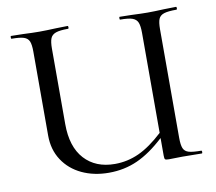

<svg xmlns="http://www.w3.org/2000/svg" viewBox="-73 -709 906 806"><g transform="rotate(-10 380.5 -306.5)"><path d="M726 0 644 -1 586 0Q573 0 570 -3Q567 -6 567 -19V-94Q508 -39 451.5 -13.5Q395 12 329 12Q265 12 214 -12Q163 -36 133.5 -81Q104 -126 104 -186V-544Q104 -574 98 -588Q92 -602 75.5 -607.5Q59 -613 23 -613Q21 -613 21 -619Q21 -625 23 -625L74 -624Q116 -622 143 -622Q172 -622 216 -624L264 -625Q267 -625 267 -619Q267 -613 264 -613Q229 -613 212 -607Q195 -601 189 -586.5Q183 -572 183 -542V-221Q183 -124 230.5 -72Q278 -20 360 -20Q414 -20 463 -42.5Q512 -65 567 -116V-542Q567 -572 561 -586.5Q555 -601 538.5 -607Q522 -613 486 -613Q484 -613 484 -619Q484 -625 486 -625L536 -624Q580 -622 605 -622Q633 -622 675 -624L726 -625Q729 -625 729 -619Q729 -613 726 -613Q690 -613 673 -607.5Q656 -602 650 -588Q644 -574 644 -544V-81Q644 -51 650 -36.5Q656 -22 673 -17Q690 -12 726 -12Q729 -12 729 -6Q729 0 726 0Z"/></g></svg>

Font: Cormorant Infant Medium
Style: Regular
Weight: 500
Designer: Christian Thalmann (Catharsis Fonts)
Version: Version 3.000